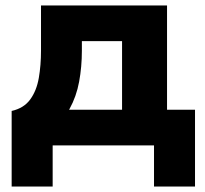

<svg xmlns="http://www.w3.org/2000/svg" viewBox="-20 -530 746 700"><path d="M425 0V-380H278.5V-345Q278.5 -286.5 268.5 -232.2Q258.5 -178 233.5 -132.8Q208.5 -87.5 164.8 -56Q121 -24.5 53.5 -11.5L22.5 -125.5Q67 -135.5 90.2 -167.5Q113.5 -199.5 121.5 -246Q129.5 -292.5 129.5 -345V-510H589V0ZM22.5 150V-125.5L108 -119.5L134 -130H691V150H541.5V0H172V150Z"/></svg>

Font: Geologica Cursive
Style: Bold
Weight: 700
Designer: Sindre Bremnes, Frode Helland
Foundry: Monokrom Skriftforlag AS
Version: Version 1.010;gftools[0.9.28]